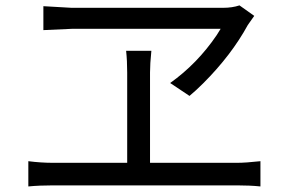

<svg xmlns="http://www.w3.org/2000/svg" viewBox="-20 -712 1040 698"><path d="M782.2 -607.4H245.1L137.7 -602.5V-689.5Q232.4 -683.6 240.2 -683.6H791Q824.2 -683.6 850.6 -692.4L904.3 -654.3Q883.8 -626 880.9 -621.1Q821.3 -511.7 718.8 -409.2Q692.4 -382.8 668.9 -363.3L598.6 -410.2Q697.3 -480.5 767.6 -584Q775.4 -596.7 782.2 -607.4ZM525.4 -120.1H841.8Q873 -120.1 926.8 -126V-34.2Q888.7 -38.1 841.8 -38.1H172.9Q124 -38.1 83 -34.2V-126Q128.9 -120.1 172.9 -120.1H442.4V-448.2Q442.4 -491.2 438.5 -527.3H530.3Q525.4 -479.5 525.4 -448.2Z"/></svg>

Font: Taipei Sans TC Beta
Style: Regular
Weight: 400
Designer: JT Foundry
Foundry: JT Foundry
Version: Version 1.000